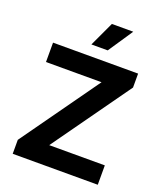

<svg xmlns="http://www.w3.org/2000/svg" viewBox="-170 -1070 1006 1181"><g transform="rotate(20 333.5 -479.5)"><path d="M55.4 0H612.2V-126.8H248.2L611.5 -636V-727.3H54.7V-600.5H418.3L55.4 -91.3ZM280.2 -797.6H387.1L495.4 -959.2H355.5Z"/></g></svg>

Font: Margiela Sans
Style: Bold
Weight: 700
Designer: Stefan Endress, Andreas Faust
Version: Version 1.100;FEAKit 1.0